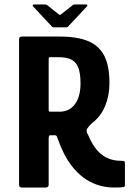

<svg xmlns="http://www.w3.org/2000/svg" viewBox="-20 -836 592 856"><path d="M78 0Q65 0 65 -12V-660Q65 -673 78 -673H247Q325 -673 373.5 -652.5Q422 -632 445 -587Q468 -542 468 -465Q468 -411 449 -364Q430 -317 389 -286Q375 -273 368.5 -262Q362 -251 373 -234Q381 -215 391 -197.5Q401 -180 413 -166Q425 -152 440 -142Q456 -131 476 -125Q496 -119 523 -119Q532 -119 534.5 -117Q537 -115 537 -104V-12Q537 -6 535 -4Q533 -2 523 -1Q513 0 489 0Q448 0 413.5 -12Q379 -24 351 -45Q326 -64 304.5 -90.5Q283 -117 267 -148Q251 -179 239 -213Q238 -215 235 -224Q232 -233 226 -233H203Q197 -233 197 -218V-12Q197 0 183 0ZM197 -346Q197 -342 199 -340Q201 -338 205 -338H245Q289 -338 314 -371.5Q339 -405 339 -464Q339 -513 327.5 -538Q316 -563 294.5 -572Q273 -581 242 -581H205Q200 -581 198.5 -580Q197 -579 197 -572ZM219 -714Q214 -714 211 -718L127 -808Q125 -810 126 -813Q127 -816 131 -816H183Q188 -816 192 -812L242 -772Q247 -767 252 -772L303 -812Q306 -816 311 -816H364Q369 -816 369.5 -813Q370 -810 368 -808L284 -718Q281 -714 276 -714Z"/></svg>

Font: Glory Thin
Style: Bold
Weight: 700
Version: Version 1.011